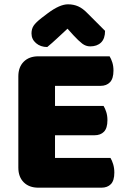

<svg xmlns="http://www.w3.org/2000/svg" viewBox="-20 -867 588 890"><path d="M65 -442H235V-6Q224 -3 203 0Q182 3 158 3Q115 3 90 -22Q65 -47 65 -90ZM235 -161H65V-513Q65 -556 90 -581Q115 -606 158 -606Q182 -606 203 -603Q224 -600 235 -597ZM158 -240V-376H460Q467 -365 472.5 -348Q478 -331 478 -310Q478 -273 462 -256.5Q446 -240 418 -240ZM158 3V-135H492Q499 -124 504.5 -106Q510 -88 510 -67Q510 -30 494 -13.5Q478 3 450 3ZM158 -469V-606H488Q495 -595 500.5 -578Q506 -561 506 -540Q506 -503 490 -486Q474 -469 446 -469ZM293 -734Q269 -712 245 -689.5Q221 -667 199 -649Q168 -649 147 -667Q126 -685 126 -712Q126 -733 136 -748Q146 -763 173 -784L202 -806Q257 -847 295 -847Q321 -847 342.5 -837.5Q364 -828 386 -805L467 -724Q467 -688 448.5 -670Q430 -652 398 -652Q378 -652 361 -665Q344 -678 320 -704Z"/></svg>

Font: Baloo Tamma 2 ExtraBold
Style: Regular
Weight: 800
Designer: Divya Kowshik, Shuchita Grover and Ek Type
Foundry: Ek Type
Version: Version 1.700